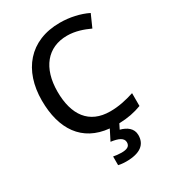

<svg xmlns="http://www.w3.org/2000/svg" viewBox="-226 -845 1085 1206"><g transform="rotate(-30 316.5 -242.0)"><path d="M477 134C477 84 438 58 392 46L410 10C475 8 523 -2 574 -21V-114C515 -95 460 -83 399 -83C247 -83 173 -187 173 -356C173 -527 258 -631 400 -631C461 -631 515 -611 561 -590L601 -680C544 -708 473 -724 401 -724C181 -724 60 -573 60 -357C60 -149 152 -10 342 8L304 83C358 90 392 105 392 137C392 167 369 177 330 177C310 177 286 174 272 171V234C285 237 305 240 328 240C431 240 477 201 477 134Z"/></g></svg>

Font: Noto Sans Bamum Medium
Style: Regular
Weight: 500
Designer: Monotype Design Team
Foundry: Monotype Imaging Inc.
Version: Version 2.002